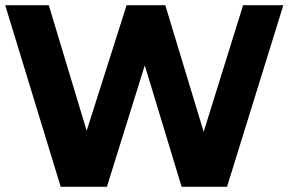

<svg xmlns="http://www.w3.org/2000/svg" viewBox="-28 -720 1112 740"><path d="M-8 -700H160L306 -216L460 -700H609L757 -212L909 -700H1064L847 0H672L530 -468L384 0H206Z"/></svg>

Font: Chess Sans
Style: Bold
Weight: 700
Designer: Wolf Bōese
Foundry: Wolf Bōese
Version: Version 7.223